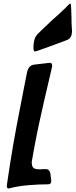

<svg xmlns="http://www.w3.org/2000/svg" viewBox="-20 -1090 433 1101"><path d="M210 -804C256 -820 302 -837 347 -854L367 -862L366 -861C385 -870 393 -887 393 -912L392 -928C390 -947 390 -970 390 -989L388 -1044C387 -1061 386 -1070 384 -1070C382 -1070 375 -1065 365 -1055L361 -1050C336 -1026 310 -1001 282 -977C267 -963 252 -949 235 -933L194 -893C182 -880 175 -861 173 -837C172 -833 172 -829 172 -824V-813C172 -801 175 -795 180 -795C182 -795 186 -795 190 -797ZM193 -892 194 -893ZM19 -26C19 -15 22 -9 28 -9C29 -9 33 -10 38 -11C100 -28 193 -33 255 -33C268 -33 274 -39 274 -52C274 -55 274 -58 273 -60L269 -94C267 -109 258 -120 245 -120H227L213 -119C176 -119 162 -123 162 -162L178 -251C194 -339 216 -436 235 -520C249 -581 264 -643 278 -704C279 -708 279 -711 279 -714C279 -725 274 -730 266 -730L261 -729H258L173 -719C155 -716 142 -703 136 -679V-680L117 -584C88 -437 60 -294 37 -146L20 -33V-31Z"/></svg>

Font: Bangerz
Style: Regular
Weight: 400
Designer: vernon adams
Foundry: Vernon Adams
Version: Version 2.10;December 28, 2023;FontCreator 13.0.0.2683 64-bi